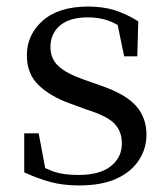

<svg xmlns="http://www.w3.org/2000/svg" viewBox="-20 -551 513 586"><path d="M221 15Q173 15 134 4.5Q95 -6 54 -25V-144H98L118 -38Q131 -32 144 -27Q175 -17 219 -17Q285 -17 318.5 -44Q352 -71 352 -113Q352 -150 329.5 -173.5Q307 -197 246 -216L194 -235Q133 -257 97.5 -291.5Q62 -326 62 -382Q62 -445 110.5 -488Q159 -531 249 -531Q294 -531 329.5 -520Q365 -509 402 -486L399 -379H359L339 -475Q323 -484 308 -489Q280 -498 249 -498Q192 -498 163 -473Q134 -448 134 -408Q134 -372 158 -349.5Q182 -327 236 -308L287 -290Q363 -264 395 -228Q427 -192 427 -140Q427 -97 403.5 -61.5Q380 -26 335 -5.5Q290 15 221 15Z"/></svg>

Font: Early Summer Mincho
Style: Regular
Weight: 400
Designer: GuiWonder
Version: Version 1.002